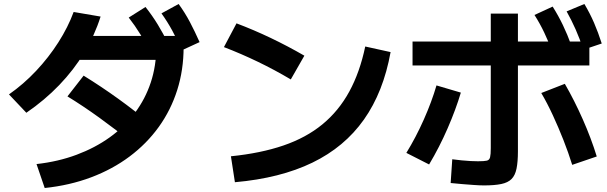

<svg xmlns="http://www.w3.org/2000/svg" viewBox="-20 -875 3040 962"><path d="M163 -53Q271 -65 363.5 -99.5Q456 -134 530 -187Q604 -240 656 -309.5Q708 -379 735.5 -462Q763 -545 763 -639L820 -575H335V-695H900V-639Q900 -525 868 -424Q836 -323 775.5 -239Q715 -155 629.5 -91Q544 -27 436.5 13.5Q329 54 204 67ZM25 -402Q98 -453 161 -520Q224 -587 272.5 -663Q321 -739 349 -815L484 -792Q454 -697 402 -611Q350 -525 277 -449Q204 -373 112 -310ZM651 -153Q560 -226 477.5 -285.5Q395 -345 318 -392L399 -496Q488 -441 572 -380.5Q656 -320 731 -257ZM736 -607Q709 -661 683 -703.5Q657 -746 625 -787L709 -840Q743 -797 770.5 -752Q798 -707 824 -654ZM891 -623Q867 -678 843 -722Q819 -766 789 -808L875 -855Q907 -811 931.5 -764.5Q956 -718 980 -664Z M1137 -92Q1286 -107 1400 -146Q1514 -185 1595.5 -252Q1677 -319 1730 -416Q1783 -513 1810 -642L1937 -614Q1901 -414 1803.5 -276Q1706 -138 1545 -60Q1384 18 1157 38ZM1437 -477Q1356 -525 1272 -565.5Q1188 -606 1102 -639L1165 -758Q1337 -693 1505 -596Z M2405 54Q2385 54 2356.5 52Q2328 50 2297 47.5Q2266 45 2238 42L2246 -77Q2269 -74 2293.5 -71.5Q2318 -69 2339 -68Q2360 -67 2375 -67Q2406 -67 2419 -70Q2432 -73 2435.5 -87Q2439 -101 2439 -133V-807H2575V-117Q2575 -64 2568 -30Q2561 4 2543 22Q2525 40 2491.5 47Q2458 54 2405 54ZM2016 -109Q2064 -187 2103.5 -276Q2143 -365 2167 -447L2289 -411Q2264 -327 2223 -232.5Q2182 -138 2130 -51ZM2847 -49Q2828 -110 2803 -173.5Q2778 -237 2750 -297.5Q2722 -358 2692 -409L2810 -455Q2858 -372 2900 -277Q2942 -182 2970 -91ZM2047 -547V-667H2933V-547ZM2750 -610Q2728 -667 2707 -711.5Q2686 -756 2658 -800L2749 -842Q2778 -796 2800.5 -749Q2823 -702 2843 -647ZM2903 -626Q2884 -683 2864 -728Q2844 -773 2819 -818L2908 -855Q2936 -808 2956.5 -760.5Q2977 -713 2995 -657Z"/></svg>

Font: M PLUS 1
Style: Bold
Weight: 700
Designer: Coji Morishita
Foundry: UNDERFOREST DESIGN
Version: Version 1.001